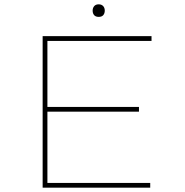

<svg xmlns="http://www.w3.org/2000/svg" viewBox="-20 -867 853 887"><path d="M177 0V-700H680V-678H199V-22H674V0ZM189 -351V-373H622V-351ZM436 -789Q422 -789 415 -797Q408 -805 408 -818Q408 -830 415 -838.5Q422 -847 436 -847Q449 -847 456.5 -839Q464 -831 464 -818Q464 -805 457 -797Q450 -789 436 -789Z"/></svg>

Font: Lexend Tera Thin
Style: Regular
Weight: 250
Version: Version 1.007